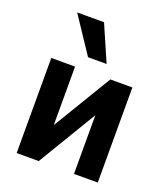

<svg xmlns="http://www.w3.org/2000/svg" viewBox="-137 -845 818 941"><g transform="rotate(20 271.5 -374.5)"><path d="M60 0V-496H184V-131H148L368 -496H483V0H359V-366H395L175 0ZM228 -561 103 -749H243L325 -561Z"/></g></svg>

Font: Nunito Sans 10pt Condensed ExtraBold
Style: Regular
Weight: 800
Width: 3
Designer: Vernon Adams
Foundry: Vernon Adams
Version: Version 3.101;gftools[0.9.27]